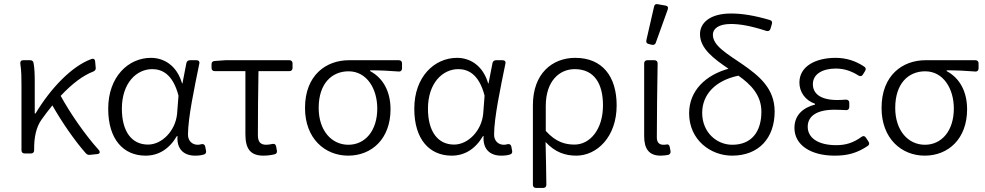

<svg xmlns="http://www.w3.org/2000/svg" viewBox="-20 -757 4858 947"><path d="M466.8 -17.6C397.5 -94.7 325.2 -200.2 279.3 -284.2C335.9 -344.7 389.6 -384.8 440.4 -404.3C449.2 -408.2 453.1 -414.1 452.1 -422.9L449.2 -454.1C448.2 -465.8 440.4 -469.7 430.7 -465.8C334 -430.7 229.5 -321.3 155.3 -197.3H151.4V-353.5C151.4 -386.7 150.4 -421.9 145.5 -446.3C143.6 -456.1 137.7 -460 128.9 -460H94.7C84 -460 79.1 -454.1 80.1 -443.4C85.9 -408.2 85.9 -369.1 85.9 -336.9V-15.6C85.9 -5.9 91.8 0 101.6 0H132.8C142.6 0 148.4 -5.9 148.4 -15.6V-23.4C148.4 -81.1 158.2 -129.9 185.5 -168C203.1 -192.4 220.7 -215.8 238.3 -237.3C284.2 -156.2 348.6 -62.5 403.3 -1C409.2 4.9 415 7.8 422.9 6.8L460 2.9C472.7 2 475.6 -7.8 466.8 -17.6Z M513.7 -220.7C513.7 -69.3 588.9 10.7 698.2 10.7C761.7 10.7 814.5 -21.5 852.5 -85.9H855.5C850.6 -20.5 887.7 10.7 942.4 10.7C960 10.7 974.6 8.8 986.3 4.9C995.1 2 998 -4.9 996.1 -13.7L992.2 -34.2C990.2 -43.9 983.4 -47.9 973.6 -45.9C967.8 -43.9 960.9 -43 955.1 -43C928.7 -43 907.2 -61.5 907.2 -92.8C907.2 -175.8 938.5 -322.3 962.9 -442.4C965.8 -453.1 960 -460 949.2 -460H917C908.2 -460 901.4 -455.1 899.4 -446.3L879.9 -345.7H877.9C851.6 -436.5 786.1 -471.7 724.6 -471.7C613.3 -471.7 513.7 -378.9 513.7 -220.7ZM853.5 -196.3C845.7 -112.3 779.3 -43.9 710 -43.9C628.9 -43.9 581.1 -109.4 581.1 -220.7C581.1 -348.6 654.3 -416 730.5 -416C776.4 -416 832 -394.5 860.4 -285.2Z M1190.4 -95.7C1190.4 -25.4 1212.9 10.7 1279.3 10.7C1299.8 10.7 1319.3 7.8 1335 3.9C1343.8 2 1347.7 -5.9 1345.7 -14.6L1341.8 -35.2C1339.8 -45.9 1333 -48.8 1323.2 -46.9C1312.5 -44.9 1302.7 -43 1293 -43C1264.6 -43 1252 -57.6 1252 -89.8C1252 -189.5 1252.9 -296.9 1254.9 -406.2H1407.2C1417 -406.2 1422.9 -412.1 1422.9 -421.9V-444.3C1422.9 -454.1 1417 -460 1407.2 -460H1091.8L1038.1 -456.1C1028.3 -455.1 1023.4 -450.2 1023.4 -440.4V-421.9C1023.4 -412.1 1029.3 -406.2 1039.1 -406.2H1190.4Z M1484.4 -224.6C1484.4 -73.2 1583 10.7 1697.3 10.7C1813.5 10.7 1906.2 -72.3 1906.2 -217.8C1906.2 -307.6 1868.2 -373 1805.7 -406.2V-410.2C1854.5 -410.2 1897.5 -408.2 1946.3 -404.3C1957 -403.3 1962.9 -410.2 1962.9 -419.9V-444.3C1962.9 -454.1 1957 -460 1947.3 -460H1701.2C1588.9 -460 1484.4 -386.7 1484.4 -224.6ZM1840.8 -221.7C1840.8 -112.3 1781.2 -43 1698.2 -43C1615.2 -43 1551.8 -113.3 1551.8 -224.6C1551.8 -345.7 1617.2 -405.3 1699.2 -405.3C1790 -405.3 1840.8 -318.4 1840.8 -221.7Z M2023.4 -220.7C2023.4 -69.3 2098.6 10.7 2208 10.7C2271.5 10.7 2324.2 -21.5 2362.3 -85.9H2365.2C2360.4 -20.5 2397.5 10.7 2452.1 10.7C2469.7 10.7 2484.4 8.8 2496.1 4.9C2504.9 2 2507.8 -4.9 2505.9 -13.7L2502 -34.2C2500 -43.9 2493.2 -47.9 2483.4 -45.9C2477.5 -43.9 2470.7 -43 2464.8 -43C2438.5 -43 2417 -61.5 2417 -92.8C2417 -175.8 2448.2 -322.3 2472.7 -442.4C2475.6 -453.1 2469.7 -460 2459 -460H2426.8C2418 -460 2411.1 -455.1 2409.2 -446.3L2389.6 -345.7H2387.7C2361.3 -436.5 2295.9 -471.7 2234.4 -471.7C2123 -471.7 2023.4 -378.9 2023.4 -220.7ZM2363.3 -196.3C2355.5 -112.3 2289.1 -43.9 2219.7 -43.9C2138.7 -43.9 2090.8 -109.4 2090.8 -220.7C2090.8 -348.6 2164.1 -416 2240.2 -416C2286.1 -416 2341.8 -394.5 2370.1 -285.2Z M2608.4 -238.3V154.3C2608.4 164.1 2614.3 169.9 2624 169.9H2659.2C2668.9 169.9 2674.8 164.1 2674.8 154.3C2673.8 78.1 2672.9 23.4 2670.9 -56.6C2717.8 -5.9 2767.6 10.7 2822.3 10.7C2923.8 10.7 3021.5 -81.1 3021.5 -237.3C3021.5 -380.9 2950.2 -471.7 2817.4 -471.7C2704.1 -471.7 2608.4 -394.5 2608.4 -238.3ZM2954.1 -237.3C2954.1 -119.1 2890.6 -43.9 2813.5 -43.9C2768.6 -43.9 2721.7 -55.7 2671.9 -111.3V-234.4C2671.9 -357.4 2739.3 -416 2814.5 -416C2913.1 -416 2954.1 -341.8 2954.1 -237.3Z M3206.1 -724.6 3168 -558.6C3166 -547.9 3169.9 -542 3179.7 -540L3195.3 -536.1C3204.1 -534.2 3211.9 -537.1 3214.8 -546.9L3273.4 -710C3277.3 -720.7 3273.4 -727.5 3262.7 -729.5L3223.6 -736.3C3213.9 -738.3 3208 -734.4 3206.1 -724.6ZM3157.2 -85C3157.2 -22.5 3181.6 10.7 3238.3 10.7C3253.9 10.7 3265.6 8.8 3276.4 6.8C3285.2 3.9 3289.1 -3.9 3287.1 -12.7L3283.2 -33.2C3281.2 -43 3274.4 -46.9 3264.6 -43.9C3259.8 -43 3255.9 -43 3252 -43C3231.4 -43 3219.7 -54.7 3219.7 -79.1C3219.7 -192.4 3221.7 -321.3 3223.6 -444.3C3223.6 -454.1 3217.8 -460 3208 -460H3172.9C3163.1 -460 3157.2 -454.1 3157.2 -444.3Z M3642.6 -439.5C3562.5 -494.1 3496.1 -532.2 3496.1 -585.9C3496.1 -614.3 3522.5 -638.7 3585 -638.7C3627.9 -638.7 3682.6 -629.9 3759.8 -604.5C3769.5 -601.6 3777.3 -605.5 3780.3 -615.2L3787.1 -638.7C3790 -648.4 3787.1 -655.3 3777.3 -658.2C3701.2 -680.7 3639.6 -690.4 3585.9 -690.4C3479.5 -690.4 3432.6 -642.6 3432.6 -588.9C3432.6 -517.6 3500 -467.8 3573.2 -418C3462.9 -387.7 3378.9 -311.5 3378.9 -198.2C3378.9 -67.4 3484.4 10.7 3590.8 10.7C3723.6 10.7 3800.8 -77.1 3800.8 -207C3800.8 -320.3 3725.6 -381.8 3642.6 -439.5ZM3591.8 -43C3514.6 -43 3443.4 -104.5 3443.4 -200.2C3443.4 -292 3509.8 -360.4 3622.1 -383.8C3684.6 -339.8 3735.4 -287.1 3735.4 -206.1C3735.4 -110.4 3689.5 -43 3591.8 -43Z M3898.4 -126C3898.4 -42 3978.5 10.7 4096.7 10.7C4161.1 10.7 4207 -2 4259.8 -37.1C4268.6 -43 4268.6 -50.8 4263.7 -58.6L4251 -78.1C4245.1 -86.9 4237.3 -87.9 4229.5 -82C4187.5 -51.8 4150.4 -41 4104.5 -41C4017.6 -41 3963.9 -75.2 3963.9 -131.8C3963.9 -184.6 4008.8 -215.8 4095.7 -215.8C4114.3 -215.8 4131.8 -214.8 4152.3 -213.9C4163.1 -212.9 4168.9 -219.7 4168.9 -229.5V-250C4168.9 -259.8 4163.1 -265.6 4152.3 -265.6C4136.7 -264.6 4125 -263.7 4110.4 -263.7C4024.4 -263.7 3989.3 -296.9 3989.3 -341.8C3989.3 -393.6 4040 -418.9 4102.5 -418.9C4144.5 -418.9 4179.7 -406.2 4213.9 -384.8C4222.7 -378.9 4231.4 -380.9 4236.3 -389.6L4247.1 -407.2C4252 -416 4251 -422.9 4242.2 -428.7C4201.2 -456.1 4154.3 -471.7 4101.6 -471.7C4004.9 -471.7 3922.9 -431.6 3922.9 -349.6C3922.9 -304.7 3950.2 -262.7 4000 -245.1V-241.2C3946.3 -227.5 3898.4 -193.4 3898.4 -126Z M4328.1 -224.6C4328.1 -73.2 4426.8 10.7 4541 10.7C4657.2 10.7 4750 -72.3 4750 -217.8C4750 -307.6 4711.9 -373 4649.4 -406.2V-410.2C4698.2 -410.2 4741.2 -408.2 4790 -404.3C4800.8 -403.3 4806.6 -410.2 4806.6 -419.9V-444.3C4806.6 -454.1 4800.8 -460 4791 -460H4544.9C4432.6 -460 4328.1 -386.7 4328.1 -224.6ZM4684.6 -221.7C4684.6 -112.3 4625 -43 4542 -43C4459 -43 4395.5 -113.3 4395.5 -224.6C4395.5 -345.7 4460.9 -405.3 4543 -405.3C4633.8 -405.3 4684.6 -318.4 4684.6 -221.7Z"/></svg>

Font: Ed Sans Neue Light
Style: Regular
Weight: 300
Designer: Stephen Hutchings
Version: Version 1.004;PS 001.004;hotconv 1.0.88;makeotf.lib2.5.64775